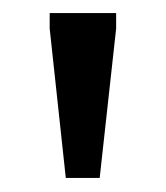

<svg xmlns="http://www.w3.org/2000/svg" viewBox="-20 -702 247 286"><path d="M78 -437 54 -659.5V-682.5H153V-659.5L128.5 -437Z"/></svg>

Font: Newsreader
Style: Regular
Weight: 400
Designer: Hugues Gentile
Foundry: Production Type
Version: Version 1.003